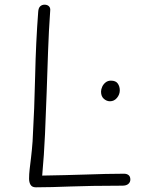

<svg xmlns="http://www.w3.org/2000/svg" viewBox="-20 -795 626 819"><path d="M143 -745Q144 -761 151.5 -768Q159 -775 170 -775Q182 -775 189 -768Q196 -761 194 -747Q188 -663 185 -575.5Q182 -488 179 -400Q176 -312 172 -223Q168 -134 160 -46Q211 -47 257 -48Q303 -49 346 -50.5Q389 -52 429.5 -53Q470 -54 509 -54Q521 -54 528.5 -48Q536 -42 536 -29Q536 -18 527.5 -10.5Q519 -3 502 -3Q430 -3 376 -2Q322 -1 280 0.5Q238 2 203 3Q168 4 133 4Q117 4 110.5 -6.5Q104 -17 104 -33Q104 -52 106.5 -73.5Q109 -95 112.5 -123.5Q116 -152 119 -192Q127 -333 130 -473.5Q133 -614 143 -745ZM449 -363Q435 -363 423 -373.5Q411 -384 411 -404Q411 -414 416 -425Q421 -436 430.5 -443.5Q440 -451 453 -451Q474 -451 482.5 -438.5Q491 -426 491 -410Q491 -392 479 -377.5Q467 -363 449 -363Z"/></svg>

Font: Playpen Sans ExtraLight
Style: Regular
Weight: 250
Designer: Laura Meseguer, Veronika Burian, José Scaglione
Foundry: TypeTogether
Version: Version 1.001